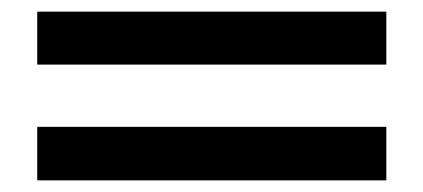

<svg xmlns="http://www.w3.org/2000/svg" viewBox="-20 -430 727 330"><path d="M44 -410V-319H644V-410ZM44 -212V-120H644V-212Z"/></svg>

Font: Oakes Bold
Style: Regular
Weight: 700
Designer: Samuel Oakes
Foundry: Samuel Oakes
Version: Version 1.003;PS 001.003;hotconv 1.0.88;makeotf.lib2.5.64775